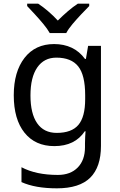

<svg xmlns="http://www.w3.org/2000/svg" viewBox="-20 -786 655 1046"><path d="M275 -546Q328 -546 370.5 -526Q413 -506 443 -465H448L460 -536H530V9Q530 124 471.5 182Q413 240 290 240Q172 240 97 206V125Q176 167 295 167Q364 167 403.5 126.5Q443 86 443 16V-5Q443 -17 444 -39.5Q445 -62 446 -71H442Q388 10 276 10Q172 10 113.5 -63Q55 -136 55 -267Q55 -395 113.5 -470.5Q172 -546 275 -546ZM287 -472Q220 -472 183 -418.5Q146 -365 146 -266Q146 -167 182.5 -114.5Q219 -62 289 -62Q370 -62 407 -105.5Q444 -149 444 -246V-267Q444 -377 406 -424.5Q368 -472 287 -472ZM251 -606Q238 -629 216 -655.5Q194 -682 170 -708Q146 -734 128 -753V-766H188Q214 -749 242 -725Q270 -701 295 -674Q322 -701 350 -725Q378 -749 404 -766H466V-753Q447 -734 422.5 -708Q398 -682 375.5 -655.5Q353 -629 341 -606Z"/></svg>

Font: TSCustom
Style: Regular
Weight: 400
Designer: Monotype Design Team
Foundry: Monotype Imaging Inc.
Version: Version 2.004; ttfautohint (v1.8.3) -l 8 -r 50 -G 200 -x 14 